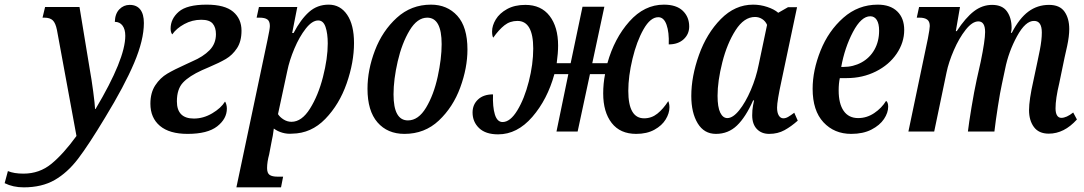

<svg xmlns="http://www.w3.org/2000/svg" viewBox="-162 -566 4664 826"><path d="M-142 222 -128 170Q-102 181 -61 181Q8 181 59.5 138.5Q111 96 167 19L83 -437Q77 -467 65 -478.5Q53 -490 29 -490H21L32 -536H180L224 -269Q232 -225 239 -172Q246 -119 247 -97H249Q377 -312 377 -412Q377 -440 365 -456Q353 -472 332 -472Q333 -507 351.5 -526Q370 -545 396 -545Q426 -545 441.5 -525Q457 -505 457 -467Q457 -394 415 -295Q373 -196 290 -60Q219 58 173.5 117.5Q128 177 73 208.5Q18 240 -60 240Q-106 240 -142 222Z M485 -120Q485 -167 506 -199Q527 -231 557.5 -249Q588 -267 637 -289L665 -302Q712 -322 739.5 -350Q767 -378 767 -419Q767 -448 753 -464.5Q739 -481 704 -481Q665 -481 631 -462.5Q597 -444 579 -418Q572 -427 572 -443Q572 -485 607 -515.5Q642 -546 727 -546Q805 -546 841 -515.5Q877 -485 877 -434Q877 -388 857.5 -358.5Q838 -329 810 -312.5Q782 -296 737 -277L707 -264Q652 -239 625.5 -211Q599 -183 599 -130Q599 -56 672 -56Q713 -56 751 -78.5Q789 -101 806 -129Q809 -126 811.5 -117Q814 -108 814 -99Q814 -55 772.5 -22.5Q731 10 645 10Q567 10 526 -24.5Q485 -59 485 -120Z M989 -395Q999 -442 999 -454Q999 -475 988 -482.5Q977 -490 955 -490H942L952 -536H1117L1095 -424H1101Q1132 -483 1167.5 -514.5Q1203 -546 1252 -546Q1302 -546 1331.5 -502.5Q1361 -459 1361 -381Q1361 -298 1329.5 -207.5Q1298 -117 1237.5 -54.5Q1177 8 1095 9Q1074 11 1053 5Q1032 -1 1016 -13Q1015 -9 1013.5 4.5Q1012 18 1008 35L996 98Q987 131 987 157Q987 179 998 186.5Q1009 194 1032 194H1056L1047 240H855ZM1248 -379Q1248 -422 1238.5 -450Q1229 -478 1207 -478Q1181 -478 1153.5 -443Q1126 -408 1104.5 -357Q1083 -306 1074 -261L1034 -75Q1042 -62 1058 -52Q1074 -42 1092 -42Q1136 -42 1171.5 -98.5Q1207 -155 1227.5 -235Q1248 -315 1248 -379Z M1419 -184Q1419 -265 1451 -349Q1483 -433 1545 -489.5Q1607 -546 1692 -546Q1762 -546 1805.5 -498Q1849 -450 1849 -353Q1849 -274 1818 -189.5Q1787 -105 1726 -47.5Q1665 10 1578 10Q1505 10 1462 -39.5Q1419 -89 1419 -184ZM1738 -376Q1738 -490 1676 -490Q1633 -490 1600 -435Q1567 -380 1549 -302Q1531 -224 1531 -160Q1531 -48 1593 -48Q1638 -48 1671 -103Q1704 -158 1721 -236Q1738 -314 1738 -376Z M2433 -164Q2433 -206 2441 -247H2376L2323 0H2232L2283 -247H2223Q2193 -138 2128 -63Q2063 12 1981 12Q1927 12 1899 -15Q1871 -42 1871 -82Q1871 -116 1894.5 -138Q1918 -160 1959 -160Q1957 -106 1967 -73.5Q1977 -41 2000 -41Q2033 -41 2063.5 -91Q2094 -141 2113 -215.5Q2132 -290 2132 -357Q2132 -476 2064 -476Q2032 -476 2008 -457Q1984 -438 1960 -404Q1955 -411 1955 -431Q1955 -456 1971 -482.5Q1987 -509 2019.5 -527Q2052 -545 2098 -545Q2166 -545 2202.5 -497.5Q2239 -450 2239 -370Q2239 -338 2233 -294H2293L2344 -537H2438L2386 -294H2451Q2481 -401 2545.5 -473.5Q2610 -546 2694 -546Q2748 -546 2775.5 -519.5Q2803 -493 2803 -452Q2803 -419 2779 -397Q2755 -375 2715 -375Q2717 -427 2705.5 -459.5Q2694 -492 2670 -492Q2636 -492 2606.5 -440Q2577 -388 2559 -313Q2541 -238 2541 -175Q2541 -57 2609 -57Q2641 -57 2666 -77Q2691 -97 2713 -131Q2718 -119 2718 -104Q2718 -79 2702 -52.5Q2686 -26 2653.5 -8Q2621 10 2575 10Q2506 10 2469.5 -37Q2433 -84 2433 -164Z M2812 -153Q2812 -237 2845 -329.5Q2878 -422 2939 -484Q3000 -546 3078 -546Q3109 -546 3139 -536Q3169 -526 3186 -511L3228 -535H3267L3200 -218Q3181 -131 3181 -103Q3181 -81 3188.5 -69Q3196 -57 3208 -57Q3218 -57 3228.5 -63Q3239 -69 3255 -81L3270 -47Q3242 -22 3213 -6Q3184 10 3147 10Q3114 10 3094 -11Q3074 -32 3074 -70Q3074 -93 3077.5 -111.5Q3081 -130 3082 -134H3078Q3046 -62 3008.5 -26Q2971 10 2918 10Q2867 10 2839.5 -35.5Q2812 -81 2812 -153ZM3102 -288 3138 -459Q3131 -475 3117 -484Q3103 -493 3086 -493Q3039 -493 3002.5 -436Q2966 -379 2945.5 -298Q2925 -217 2925 -154Q2925 -105 2936.5 -81.5Q2948 -58 2967 -58Q2991 -58 3018 -91.5Q3045 -125 3068 -178.5Q3091 -232 3102 -288Z M3334 -184Q3334 -263 3368 -348Q3402 -433 3466 -489.5Q3530 -546 3614 -546Q3668 -546 3698 -517Q3728 -488 3728 -437Q3728 -383 3695.5 -335Q3663 -287 3606 -258.5Q3549 -230 3481 -230H3451Q3446 -207 3446 -177Q3446 -120 3467.5 -89Q3489 -58 3530 -58Q3567 -58 3599 -79.5Q3631 -101 3650 -132Q3659 -126 3659 -107Q3659 -81 3641 -54Q3623 -27 3587 -8.5Q3551 10 3500 10Q3427 10 3380.5 -40Q3334 -90 3334 -184ZM3466 -278Q3509 -278 3544.5 -297.5Q3580 -317 3600 -352.5Q3620 -388 3620 -434Q3620 -464 3610 -480Q3600 -496 3582 -496Q3543 -496 3507.5 -428.5Q3472 -361 3457 -278Z M4265 -92Q4265 -136 4284 -220L4301 -300Q4303 -308 4311.5 -351Q4320 -394 4320 -426Q4320 -476 4287 -476Q4250 -477 4213.5 -410.5Q4177 -344 4162 -269L4148 -203Q4141 -172 4131 -108Q4121 -44 4116 0H4002Q4006 -35 4017.5 -104.5Q4029 -174 4040 -224L4057 -300Q4076 -392 4076 -428Q4076 -474 4047 -474Q4021 -474 3992.5 -438Q3964 -402 3941.5 -350Q3919 -298 3910 -254L3857 0H3746L3830 -401Q3838 -443 3838 -454Q3838 -474 3826.5 -482Q3815 -490 3794 -490H3782L3792 -536H3968L3950 -432H3954Q3992 -490 4028 -517.5Q4064 -545 4106 -545Q4150 -545 4170 -517Q4190 -489 4190 -446Q4190 -436 4187 -425H4191Q4223 -487 4262 -516Q4301 -545 4351 -545Q4397 -545 4417.5 -516Q4438 -487 4438 -441Q4438 -410 4429 -368Q4420 -326 4418 -319L4395 -208Q4379 -141 4379 -100Q4379 -80 4385.5 -69.5Q4392 -59 4404 -59Q4426 -59 4455 -82L4471 -52Q4416 9 4350 9Q4307 9 4286 -19.5Q4265 -48 4265 -92Z"/></svg>

Font: Noto Serif CondSemiBold
Style: Italic
Weight: 600
Width: 3
Italic angle: -12°
Designer: Monotype Design Team
Foundry: Monotype Imaging Inc.
Version: Version 1.001